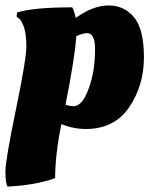

<svg xmlns="http://www.w3.org/2000/svg" viewBox="-30 -463 562 707"><path d="M-2 224Q-10 211 -10 169Q-10 127 28.5 -59Q67 -245 67 -292Q67 -339 58 -363.5Q49 -388 40 -395L31 -402L33 -417Q93 -436 236 -436Q244 -421 249 -397Q313 -443 370 -443Q427 -443 463.5 -399.5Q500 -356 500 -252Q500 -148 445.5 -68Q391 12 286 12Q240 12 196 -6Q173 107 173 193Q101 219 -2 224ZM240 -72Q267 -72 286 -112Q320 -182 320 -282Q320 -341 291 -341Q276 -341 251 -330Q245 -246 211 -77Q228 -72 240 -72Z"/></svg>

Font: Oleo Script Swash Caps
Style: Bold
Weight: 700
Designer: Soytutype
Foundry: Soytutype
Version: Version 1.002